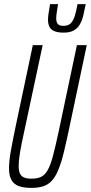

<svg xmlns="http://www.w3.org/2000/svg" viewBox="-20 -908 443 936"><path d="M133 8Q95 8 71 -1Q47 -10 35.5 -31Q24 -52 24 -87Q24 -123 33 -173.5Q42 -224 57 -295L140 -688H188L97 -262Q84 -204 77.5 -164.5Q71 -125 71 -99Q71 -75 77.5 -61.5Q84 -48 98 -42.5Q112 -37 134 -37Q163 -37 181.5 -46.5Q200 -56 213.5 -80.5Q227 -105 238.5 -149Q250 -193 265 -262L355 -688H403L320 -295Q305 -223 292.5 -171Q280 -119 266 -84Q252 -49 234.5 -29Q217 -9 192.5 -0.5Q168 8 133 8ZM290 -749Q261 -749 244 -756.5Q227 -764 220.5 -778.5Q214 -793 214 -812Q214 -828 217.5 -847.5Q221 -867 224 -888H263Q260 -868 257 -850Q254 -832 254 -818Q254 -801 261.5 -791.5Q269 -782 289 -782Q312 -782 324.5 -794Q337 -806 344.5 -830Q352 -854 358 -888H398Q392 -858 386 -832.5Q380 -807 369 -788.5Q358 -770 339.5 -759.5Q321 -749 290 -749Z"/></svg>

Font: Saira UltraCondensed Light
Style: Italic
Weight: 300
Width: 1
Italic angle: -12°
Designer: Hector Gatti with collaboration of the Omnibus-Type team
Foundry: Omnibus-Type
Version: Version 1.101